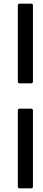

<svg xmlns="http://www.w3.org/2000/svg" viewBox="-20 -850 236 1055"><path d="M88 -392Q78 -392 78 -403V-819Q78 -830 88 -830H151Q161 -830 161 -819V-403Q161 -392 151 -392ZM88 185Q78 185 78 174V-242Q78 -253 88 -253H151Q161 -253 161 -242V174Q161 185 151 185Z"/></svg>

Font: Sofia Sans Extra Condensed SemiBold
Style: Italic
Weight: 600
Italic angle: -9°
Designer: Botio Nikoltchev, Ani Petrova
Foundry: lettersoup
Version: Version 4.101